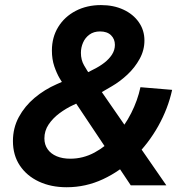

<svg xmlns="http://www.w3.org/2000/svg" viewBox="-20 -748 763 775"><path d="M507.8 0 239.7 -401.4Q232.9 -411.6 220.9 -431.6Q209 -451.7 199.2 -480.2Q189.5 -508.8 189.5 -543.9Q189.5 -597.7 215.1 -639.2Q240.7 -680.7 285.6 -704.1Q330.6 -727.5 387.7 -727.5Q438.5 -727.5 478 -709.2Q517.6 -690.9 540.3 -658.4Q563 -626 563 -584.5Q563 -545.4 543.7 -510.3Q524.4 -475.1 494.4 -447Q464.4 -418.9 431.6 -399.9L372.1 -365.2L321.3 -449.2L358.4 -468.3Q382.3 -480 401.6 -495.1Q420.9 -510.3 432.4 -528.3Q443.8 -546.4 443.8 -566.9Q443.8 -590.3 428.2 -605.7Q412.6 -621.1 383.8 -621.1Q358.4 -621.1 341.1 -608.4Q323.7 -595.7 315.2 -575.9Q306.6 -556.2 306.6 -534.7Q306.6 -506.3 319.1 -484.6Q331.5 -462.9 346.7 -440.4L651.4 0ZM249 7.8Q186 7.8 137 -15.1Q87.9 -38.1 60.1 -79.8Q32.2 -121.6 32.2 -178.7Q32.2 -231.4 55.9 -275.4Q79.6 -319.3 119.6 -353Q159.7 -386.7 209 -408.2L249 -425.8L303.2 -336.9L274.9 -323.7Q246.6 -310.5 220 -290.8Q193.4 -271 176.3 -245.6Q159.2 -220.2 159.2 -189.5Q159.2 -164.1 172.4 -145.5Q185.5 -127 209 -117.2Q232.4 -107.4 263.7 -107.4Q315.4 -107.4 361.6 -132.3Q407.7 -157.2 445.6 -198.5Q483.4 -239.7 509.5 -291.3Q535.6 -342.8 546.9 -396L674.8 -385.3Q658.2 -309.6 618.7 -239Q579.1 -168.5 522.2 -112.8Q465.3 -57.1 395.8 -24.7Q326.2 7.8 249 7.8Z"/></svg>

Font: Reddit Sans
Style: Bold Italic
Weight: 700
Italic angle: -11.25°
Designer: Stephen Hutchings
Version: Version 1.013